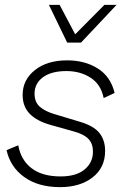

<svg xmlns="http://www.w3.org/2000/svg" viewBox="-20 -758 510 789"><path d="M227 11Q137 11 79.5 -30.5Q22 -72 7 -141L55 -161Q66 -100 110 -66.5Q154 -33 229 -33Q293 -33 327.5 -61.5Q362 -90 362 -135Q362 -167 344 -186.5Q326 -206 286 -217L190 -244Q132 -260 102.5 -290Q73 -320 73 -368Q73 -430 123.5 -470Q174 -510 256 -510Q329 -510 382 -476.5Q435 -443 451 -376L406 -355Q395 -411 352.5 -438.5Q310 -466 253 -466Q191 -466 156.5 -440.5Q122 -415 122 -373Q122 -338 144 -319Q166 -300 204 -289L307 -258Q365 -241 388.5 -211.5Q412 -182 412 -138Q412 -69 360.5 -29Q309 11 227 11ZM256 -583 181 -738H225L289 -617L409 -738H459L313 -583Z"/></svg>

Font: Prodigy Sans Light
Style: Italic
Weight: 300
Italic angle: -13°
Designer: Wei Huang
Foundry: Wei Huang
Version: Version 1.003; ttfautohint (v1.8.3)